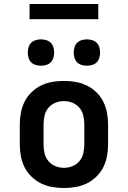

<svg xmlns="http://www.w3.org/2000/svg" viewBox="-20 -933 640 961"><path d="M300 8Q271 8 241.5 3Q212 -2 185.5 -15Q159 -28 137.5 -49Q116 -70 103 -96Q90 -122 84.5 -151.5Q79 -181 79 -210V-310Q79 -339 84.5 -368.5Q90 -398 103 -424Q116 -450 137.5 -471Q159 -492 185.5 -505Q212 -518 241.5 -523Q271 -528 300 -528Q329 -528 358.5 -523Q388 -518 414.5 -505Q441 -492 462.5 -471Q484 -450 497 -424Q510 -398 515.5 -368.5Q521 -339 521 -310V-210Q521 -181 515.5 -151.5Q510 -122 497 -96Q484 -70 462.5 -49Q441 -28 414.5 -15Q388 -2 358.5 3Q329 8 300 8ZM300 -93Q322 -93 343 -101.5Q364 -110 378 -127Q392 -144 397 -166Q402 -188 402 -210V-310Q402 -332 397 -354Q392 -376 378 -393Q364 -410 343 -418.5Q322 -427 300 -427Q278 -427 257 -418.5Q236 -410 222 -393Q208 -376 203 -354Q198 -332 198 -310V-210Q198 -188 203 -166Q208 -144 222 -127Q236 -110 257 -101.5Q278 -93 300 -93ZM415 -604Q402 -604 388.5 -608Q375 -612 366 -621Q357 -630 353 -643.5Q349 -657 349 -670Q349 -683 353 -696.5Q357 -710 366 -719Q375 -728 388.5 -732Q402 -736 415 -736Q428 -736 441.5 -732Q455 -728 464 -719Q473 -710 477 -696.5Q481 -683 481 -670Q481 -657 477 -643.5Q473 -630 464 -621Q455 -612 441.5 -608Q428 -604 415 -604ZM185 -604Q172 -604 158.5 -608Q145 -612 136 -621Q127 -630 123 -643.5Q119 -657 119 -670Q119 -683 123 -696.5Q127 -710 136 -719Q145 -728 158.5 -732Q172 -736 185 -736Q198 -736 211.5 -732Q225 -728 234 -719Q243 -710 247 -696.5Q251 -683 251 -670Q251 -657 247 -643.5Q243 -630 234 -621Q225 -612 211.5 -608Q198 -604 185 -604ZM128 -837V-913H472V-837Z"/></svg>

Font: Iosevka Plex Etoile
Style: Bold
Weight: 700
Designer: Belleve Invis
Foundry: Belleve Invis
Version: Version 25.1.1; ttfautohint (v1.8.4)